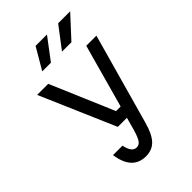

<svg xmlns="http://www.w3.org/2000/svg" viewBox="-299 -1163 1299 1299"><g transform="rotate(-45 350.0 -513.5)"><path d="M180 -800 374 -345H418L544 -800H641L459 -149Q435 -62 398 -23.5Q361 15 302 15Q172 15 149 -149H239Q248 -109 262.5 -90.5Q277 -72 300 -72Q323 -72 338 -93.5Q353 -115 369 -170L394 -261H307L74 -800ZM211 -888 301 -1042H410L294 -888ZM400 -888 517 -1042H632L490 -888Z"/></g></svg>

Font: Martian Mono Light
Style: Regular
Weight: 300
Monospace: yes
Designer: Roman Shamin
Foundry: Evil Martians
Version: Version 1.000; ttfautohint (v1.8.4.7-5d5b)